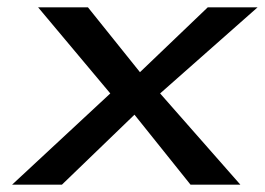

<svg xmlns="http://www.w3.org/2000/svg" viewBox="-20 -504 723 524"><path d="M636 0 417 -249 683 -484H547L362 -307L220 -484H84L281 -249L13 0H149L347 -191L500 0Z"/></svg>

Font: Gamestation Extended
Style: Italic
Weight: 400
Width: 7
Designer: Jonas Hecksher
Foundry: Jonas Hecksher, Playtypeª, e-types AS
Version: Version 1.003